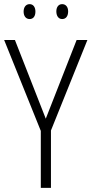

<svg xmlns="http://www.w3.org/2000/svg" viewBox="-20 -907 442 927"><path d="M94 -851C94 -831 104 -815 123 -815C141 -815 151 -829 151 -851C151 -872 141 -887 123 -887C104 -887 94 -871 94 -851ZM252 -852C252 -831 262 -815 280 -815C299 -815 309 -830 309 -852C309 -873 298 -887 280 -887C262 -887 252 -872 252 -852ZM201 -334 52 -714H0L177 -275V0H226V-277L402 -714H350Z"/></svg>

Font: Noto Sans Armenian Condensed ExtraLight
Style: Regular
Weight: 200
Width: 3
Designer: Monotype Design Team
Foundry: Monotype Imaging Inc.
Version: Version 2.008